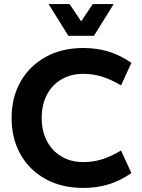

<svg xmlns="http://www.w3.org/2000/svg" viewBox="-20 -914 698 944"><path d="M37 0ZM390 10Q282 10 202.5 -34.5Q123 -79 80 -156.5Q37 -234 37 -334Q37 -434 80.5 -511.5Q124 -589 203.5 -633.5Q283 -678 390 -678Q456 -678 513.5 -660.5Q571 -643 626 -605L575 -494Q527 -523 482.5 -537Q438 -551 390 -551Q329 -551 282.5 -524Q236 -497 210.5 -448Q185 -399 185 -334Q185 -270 210.5 -221Q236 -172 282.5 -144.5Q329 -117 390 -117Q438 -117 482.5 -131Q527 -145 575 -174L626 -63Q571 -25 513.5 -7.5Q456 10 390 10ZM316 -738 219 -894H322L379 -809L436 -894H539L442 -738Z"/></svg>

Font: Gantari
Style: Bold
Weight: 700
Designer: Anugrah Pasau
Foundry: Lafontype
Version: Version 1.000; ttfautohint (v1.6)